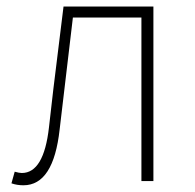

<svg xmlns="http://www.w3.org/2000/svg" viewBox="-20 -547 588 580"><path d="M50.8 12.7Q31.2 12.7 14.6 6.8L24.4 -28.3Q38.1 -24.4 45.9 -24.4Q112.3 -24.4 127.9 -162.1Q133.8 -215.8 141.1 -277.3Q148.4 -338.9 157.7 -412.1Q167 -485.4 171.9 -527.3H443.4V0H407.2V-494.1H200.2Q194.3 -442.4 160.2 -156.2Q141.6 12.7 50.8 12.7Z"/></svg>

Font: Gen Shin Gothic ExtraLight
Style: Regular
Weight: 100
Designer: [Source Han Sans]
Ryoko NISHIZUKA  (kana & ideographs); Paul D. Hunt (Latin, Greek & Cyrillic); Wenlong ZHANG  (bopomofo
Version: Version 1.002.20150607